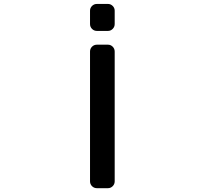

<svg xmlns="http://www.w3.org/2000/svg" viewBox="-20 -982 1040 980"><path d="M474.6 -824.2Q460 -824.2 449.7 -834.5Q439.5 -844.7 439.5 -859.4V-927.7Q439.5 -941.4 449.7 -951.7Q460 -961.9 474.6 -961.9H531.2Q544.9 -961.9 555.2 -951.7Q565.4 -941.4 565.4 -927.7V-859.4Q565.4 -844.7 555.2 -834.5Q544.9 -824.2 531.2 -824.2ZM474.6 -21.5Q460 -21.5 449.7 -31.7Q439.5 -42 439.5 -56.6V-718.8Q439.5 -733.4 449.7 -743.7Q460 -753.9 474.6 -753.9H531.2Q544.9 -753.9 555.2 -743.7Q565.4 -733.4 565.4 -718.8V-56.6Q565.4 -42 555.2 -31.7Q544.9 -21.5 531.2 -21.5Z"/></svg>

Font: Gen Jyuu Gothic L Monospace Medium
Style: Regular
Weight: 500
Designer: [Source Han Sans]
Ryoko NISHIZUKA  (kana & ideographs); Paul D. Hunt (Latin, Greek & Cyrillic); Wenlong ZHANG  (bopomofo
Version: Version 1.002.20150607